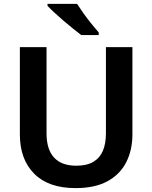

<svg xmlns="http://www.w3.org/2000/svg" viewBox="-20 -956 783 986"><path d="M660 -266Q660 -185 628 -122.5Q596 -60 531.5 -25Q467 10 368 10Q229 10 155.5 -64Q82 -138 82 -266V-714H219V-271Q219 -189 257.5 -147Q296 -105 372 -105Q426 -105 459.5 -125Q493 -145 508.5 -182Q524 -219 524 -272V-714H660ZM376 -936Q390 -914 409.5 -886.5Q429 -859 450 -833.5Q471 -808 487 -789V-776H397Q379 -790 354.5 -809.5Q330 -829 305 -850.5Q280 -872 258.5 -892Q237 -912 224 -926V-936Z"/></svg>

Font: Noto Sans Oriya SemiBold
Style: Regular
Weight: 600
Version: Version 2.003